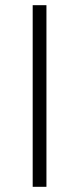

<svg xmlns="http://www.w3.org/2000/svg" viewBox="-20 -720 305 740"><path d="M106 0V-700H159V0Z"/></svg>

Font: Overpass ExtraLight
Style: Regular
Weight: 250
Designer: Delve Withrington, Dave Bailey, Thomas Jockin
Foundry: Delve Fonts LLC
Version: Version 4.000